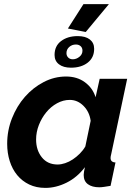

<svg xmlns="http://www.w3.org/2000/svg" viewBox="-20 -906 664 936"><path d="M201 10Q157 10 122.5 -6.5Q88 -23 64 -52Q40 -81 27.5 -120.5Q15 -160 15 -205Q15 -270 38.5 -329.5Q62 -389 101.5 -434Q141 -479 193 -506Q245 -533 302 -533Q356 -533 394 -505Q432 -477 446 -432L466 -522H600L522 -154Q519 -143 519 -136Q519 -115 543 -114L519 0Q501 3 487.5 5Q474 7 464 7Q429 7 408.5 -8Q388 -23 388 -53Q388 -65 394 -91Q356 -41 304.5 -15.5Q253 10 201 10ZM261 -104Q278 -104 297.5 -110.5Q317 -117 335 -129Q353 -141 369 -157Q385 -173 396 -192L422 -317Q416 -361 387 -390Q358 -419 320 -419Q288 -419 258 -402.5Q228 -386 205.5 -358.5Q183 -331 169.5 -296.5Q156 -262 156 -226Q156 -174 184 -139Q212 -104 261 -104ZM398 -750 311 -767 387 -886H511ZM246 -638Q246 -682 278 -706Q310 -730 359 -730Q397 -730 418 -713.5Q439 -697 439 -668Q439 -625 407.5 -600.5Q376 -576 326 -576Q289 -576 267.5 -592.5Q246 -609 246 -638ZM350 -689Q331 -689 317.5 -677Q304 -665 304 -647Q304 -634 312.5 -625.5Q321 -617 335 -617Q352 -617 367 -629Q382 -641 382 -659Q382 -673 373 -681Q364 -689 350 -689Z"/></svg>

Font: PTCRaleway
Style: Bold Italic
Weight: 700
Italic angle: -12°
Designer: Matt McInerney, Pablo Impallari, Rodrigo Fuenzalida
Foundry: Matt McInerney, Pablo Impallari, Rodrigo Fuenzalida
Version: Version 3.000g; ttfautohint (v1.5) -l 8 -r 28 -G 28 -x 14 -D